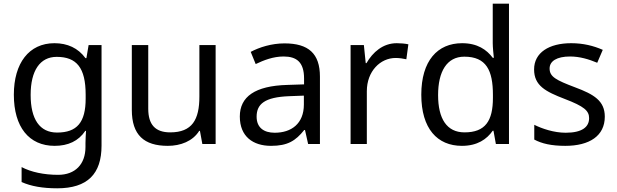

<svg xmlns="http://www.w3.org/2000/svg" viewBox="-20 -780 3341 1040"><path d="M275 -546C137 -546 55 -438 55 -267C55 -92 137 10 276 10C349 10 405 -16 442 -71H446C445 -59 443 -21 443 -5V16C443 110 387 167 295 167C218 167 148 152 97 125V206C148 229 212 240 290 240C454 240 530 162 530 9V-536H460L448 -465H443C403 -520 345 -546 275 -546ZM287 -472C395 -472 444 -413 444 -267V-246C444 -117 397 -62 289 -62C195 -62 146 -134 146 -266C146 -398 197 -472 287 -472Z M1148 -536H1060V-257C1060 -132 1021 -63 902 -63C821 -63 783 -105 783 -191V-536H694V-185C694 -49 760 10 889 10C958 10 1024 -15 1059 -71H1063L1076 0H1148Z M1521 -545C1451 -545 1385 -524 1338 -499L1365 -433C1409 -454 1460 -474 1516 -474C1586 -474 1627 -444 1627 -355V-323L1536 -320C1361 -315 1279 -256 1279 -149C1279 -40 1351 10 1448 10C1538 10 1581 -17 1628 -76H1632L1649 0H1713V-365C1713 -490 1651 -545 1521 -545ZM1547 -259 1626 -262V-214C1626 -110 1558 -61 1468 -61C1410 -61 1370 -88 1370 -148C1370 -216 1413 -254 1547 -259Z M2129 -546C2054 -546 1999 -497 1965 -438H1961L1951 -536H1879V0H1967V-286C1967 -394 2040 -466 2123 -466C2141 -466 2164 -463 2181 -459L2192 -540C2174 -544 2149 -546 2129 -546Z M2482 10C2566 10 2617 -26 2649 -72H2653L2666 0H2737V-760H2649V-546C2649 -526 2653 -484 2655 -467H2649C2616 -511 2566 -546 2483 -546C2350 -546 2262 -451 2262 -267C2262 -83 2349 10 2482 10ZM2496 -63C2400 -63 2353 -137 2353 -265C2353 -392 2400 -473 2495 -473C2614 -473 2650 -399 2650 -266V-250C2650 -125 2609 -63 2496 -63Z M3256 -148C3256 -234 3197 -269 3095 -307C2992 -346 2957 -364 2957 -409C2957 -449 2996 -474 3068 -474C3120 -474 3170 -459 3215 -440L3245 -510C3195 -532 3139 -546 3074 -546C2954 -546 2873 -495 2873 -404C2873 -316 2935 -284 3039 -244C3144 -204 3171 -180 3171 -140C3171 -92 3133 -61 3044 -61C2981 -61 2916 -83 2874 -104V-24C2915 -2 2967 10 3042 10C3173 10 3256 -44 3256 -148Z"/></svg>

Font: Noto Sans Osage
Style: Regular
Weight: 400
Designer: Monotype Design Team
Foundry: Monotype Imaging Inc.
Version: Version 2.002